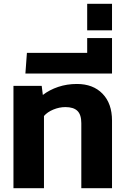

<svg xmlns="http://www.w3.org/2000/svg" viewBox="-20 -993 662 1013"><path d="M51 -540H200L206 -492Q241 -519 287 -534.5Q333 -550 386 -550Q471 -550 521 -498.5Q571 -447 571 -357V0H409V-343Q409 -388 388.5 -408Q368 -428 325 -428Q293 -428 261.5 -415Q230 -402 212 -381V0H51Z M122 -714H440V-792H571V-605H114Z M440 -973H571V-833H440Z"/></svg>

Font: Kanit SemiBold
Style: Regular
Weight: 600
Designer: Katatrad Team
Foundry: CadsonDemak
Version: Version 1.030